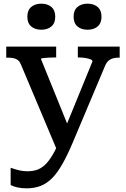

<svg xmlns="http://www.w3.org/2000/svg" viewBox="-20 -792 686 1046"><path d="M368 -64 345 -12 293 32 93 -443Q87 -457 77.5 -464.5Q68 -472 54 -475Q40 -478 20 -478H14V-538H286V-479H281Q262 -479 244.5 -478Q227 -477 215 -475.5Q203 -474 203 -471ZM377 -17Q348 52 320.5 100.5Q293 149 264.5 178Q236 207 202 220.5Q168 234 125 234Q96 234 73 228.5Q50 223 38 216V122Q42 123 55 127.5Q68 132 87.5 136.5Q107 141 130 141Q156 141 179 134Q202 127 224 107Q246 87 268 49.5Q290 12 313 -49L327 -74L484 -458Q484 -464 473.5 -468.5Q463 -473 445.5 -476Q428 -479 409 -479H404V-538H632V-478H626Q609 -478 595 -474Q581 -470 570 -460Q559 -450 551 -430ZM281 -701Q281 -666 260 -648Q239 -630 205 -630Q171 -630 150 -648Q129 -666 129 -701Q129 -736 150 -754Q171 -772 205 -772Q239 -772 260 -754Q281 -736 281 -701ZM533 -701Q533 -666 512 -648Q491 -630 457 -630Q423 -630 402 -648Q381 -666 381 -701Q381 -736 402 -754Q423 -772 457 -772Q491 -772 512 -754Q533 -736 533 -701Z"/></svg>

Font: Roboto Serif Medium
Style: Regular
Weight: 500
Designer: Greg Gazdowicz
Foundry: Commercial Type
Version: Version 1.008